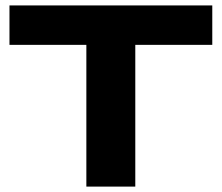

<svg xmlns="http://www.w3.org/2000/svg" viewBox="-20 -691 821 711"><path d="M481 -524.9V0H299.8V-524.9H15.1V-670.9H766.1V-524.9Z"/></svg>

Font: Syncopate
Style: Bold
Weight: 700
Designer: Astigmatic (AOETI)
Foundry: Astigmatic (AOETI)
Version: Version 1.001 2011